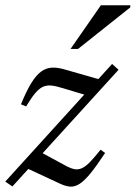

<svg xmlns="http://www.w3.org/2000/svg" viewBox="-32 -697 514 728"><path d="M-12 -8.5 393 -454.5 417.5 -432.5 15 10ZM67 -293.5 47.5 -301.5Q68.5 -353 87.2 -383Q106 -413 124.8 -426.2Q143.5 -439.5 165 -440.5Q186.5 -441.5 212 -434L364 -390.5L317 -329.5L203.5 -363.5Q178 -371.5 160.5 -372.8Q143 -374 129 -367Q115 -360 100.5 -342.5Q86 -325 67 -293.5ZM197 0 65.5 -61 119.5 -121.5 211 -72Q232 -60 247.5 -56.2Q263 -52.5 277.5 -58.8Q292 -65 308.8 -82.2Q325.5 -99.5 349.5 -129.5L366.5 -117Q334 -67.5 310.5 -39Q287 -10.5 268.8 0.8Q250.5 12 233.2 10.5Q216 9 197 0ZM235.5 -511.5 350.5 -677H462V-669L264 -511.5Z"/></svg>

Font: Newsreader 24pt
Style: Italic
Weight: 400
Italic angle: -17°
Designer: Hugues Gentile
Foundry: Production Type
Version: Version 1.003